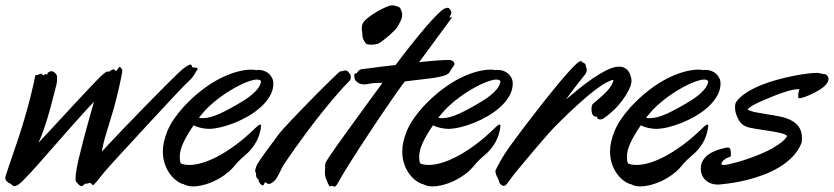

<svg xmlns="http://www.w3.org/2000/svg" viewBox="-75 -678 3114 717"><path d="M381.8 -416Q381.8 -410.2 377.9 -390.4Q374 -370.6 368.2 -345.2Q362.3 -319.8 355.2 -293Q348.1 -266.1 341.8 -246.1Q332 -212.4 321.3 -178Q310.5 -143.6 305.2 -111.8Q318.8 -126.5 342 -151.1Q365.2 -175.8 393.3 -205.1Q421.4 -234.4 451.9 -265.6Q482.4 -296.9 510.3 -325.2Q538.1 -353.5 560.8 -376Q583.5 -398.4 596.2 -410.2Q611.8 -424.3 622.1 -430.7Q632.3 -437 636.2 -437Q638.2 -437 640.1 -435.1Q641.6 -429.7 642.6 -427.7Q643.6 -425.8 647.9 -425.8Q651.9 -425.8 657.5 -425.3Q663.1 -424.8 663.1 -420.9Q663.1 -418.9 662.1 -418Q659.7 -415.5 657.5 -411.4Q655.3 -407.2 652.1 -401.9Q648.9 -396.5 643.8 -389.6Q638.7 -382.8 629.9 -375Q625.5 -371.1 612.3 -357.7Q599.1 -344.2 580.6 -324.5Q562 -304.7 539.3 -280.3Q516.6 -255.9 492.7 -230.2Q468.8 -204.6 445.6 -179.2Q422.4 -153.8 402.3 -132.1Q382.3 -110.4 367.2 -94Q352.1 -77.6 345.2 -69.8Q315.9 -38.1 299.8 -17.1Q283.7 3.9 278.8 7.8Q276.4 10.3 275.4 11.7Q274.4 13.2 272.9 13.2Q272 13.2 270.5 12.2Q269 11.2 266.1 7.8Q264.6 6.3 263.2 6.1Q261.7 5.9 259.8 4.9Q259.3 4.9 259 5.1Q258.8 5.4 258.3 5.4L257.8 5.9Q253.4 7.3 251 7.6Q248.5 7.8 246.1 7.8H243.2Q242.2 7.8 237.8 12.2Q232.9 17.1 229 17.1Q222.2 17.1 209 0Q207 -2 207 -11.2Q207 -24.4 211.7 -50.8Q216.3 -77.1 226.1 -113.8Q230 -130.9 236.3 -154.5Q242.7 -178.2 249.5 -203.6Q256.3 -229 263.4 -253.7Q270.5 -278.3 275.9 -297.9Q257.8 -279.3 234.9 -253.9Q211.9 -228.5 187.5 -200.9Q163.1 -173.3 138.9 -145.8Q114.7 -118.2 94.5 -95.2Q74.2 -72.3 59.8 -55.9Q45.4 -39.6 40 -34.2Q34.2 -28.3 26.4 -19.8Q18.6 -11.2 10.3 -2.9Q2 5.4 -6.3 11.2Q-14.6 17.1 -21 17.1Q-24.9 17.1 -28.3 14.6Q-31.7 12.2 -34.2 8.8Q-42.5 6.3 -48.8 0.2Q-55.2 -5.9 -55.2 -14.2Q-55.2 -17.6 -52.7 -24.9Q-50.3 -32.2 -44.9 -48.3Q-39.6 -64.5 -30.3 -91.3Q-21 -118.2 -6.8 -160.2Q7.8 -205.1 19.3 -244.6Q30.8 -284.2 38.6 -315.2Q46.4 -346.2 50.8 -366.7Q55.2 -387.2 56.2 -394Q56.2 -396.5 56.2 -396.7Q56.2 -397 57.1 -397Q59.6 -397 62.5 -397.5Q65.4 -397.9 66.9 -398.9Q71.8 -400.4 73.7 -401.6Q75.7 -402.8 77.1 -402.8Q81.1 -402.8 83 -399.9Q85 -397 87.9 -397Q90.3 -397 91.3 -399.4Q92.3 -401.9 94.2 -401.9Q96.2 -401.9 97.2 -400.9Q99.1 -398.9 100.1 -398.9Q101.6 -398.9 102.1 -402.6Q102.5 -406.2 105 -407.2Q107.4 -408.7 110.1 -410.4Q112.8 -412.1 118.2 -412.1Q121.1 -412.1 124.5 -410.2Q127.9 -408.2 131.1 -405Q134.3 -401.9 136.2 -398.2Q138.2 -394.5 138.2 -391.1Q138.2 -378.9 137.7 -373.8Q137.2 -368.7 136.2 -363.8Q132.8 -352.1 126.7 -326.9Q120.6 -301.8 112.1 -270.8Q103.5 -239.7 92.5 -206.3Q81.5 -172.9 68.8 -145Q85 -162.1 107.9 -186.8Q130.9 -211.4 156.2 -239Q181.6 -266.6 207.3 -294.2Q232.9 -321.8 254.4 -344.5Q275.9 -367.2 290.8 -382.6Q305.7 -397.9 310.1 -400.9Q318.8 -407.2 321 -409.2Q323.2 -411.1 324.2 -411.1Q325.2 -411.1 325.9 -410.6Q326.7 -410.2 329.1 -410.2Q333.5 -410.2 338.4 -414.6Q343.3 -418.9 348.1 -418.9Q352.1 -418.9 353.8 -416Q355.5 -413.1 357.9 -413.1Q359.4 -413.1 360.6 -414.8Q361.8 -416.5 365.2 -420.9Q369.6 -428.2 371.1 -428.2Q374 -428.2 377.9 -422.9Q381.8 -417.5 381.8 -416Z M897.9 -192.9Q896 -184.6 892.6 -173.3Q889.2 -162.1 882.3 -149.2Q875.5 -136.2 864.7 -122.8Q854 -109.4 837.9 -96.2Q827.6 -87.4 820.8 -80.8Q814 -74.2 809.3 -68.8Q804.7 -63.5 800.8 -58.8Q796.9 -54.2 792.2 -49.1Q787.6 -43.9 781 -38.1Q774.4 -32.2 764.2 -24.9Q752.4 -16.1 738 -8.3Q723.6 -0.5 708 5.4Q692.4 11.2 676.5 14.6Q660.6 18.1 646 18.1Q626.5 18.1 610.8 9.8Q599.1 7.3 585.4 -2.4Q571.8 -12.2 560.1 -27.8Q548.3 -43.5 540.8 -64.9Q533.2 -86.4 533.2 -112.8Q533.2 -147 550 -188.5Q566.9 -230 608.9 -276.9Q642.6 -313.5 677.2 -340.3Q711.9 -367.2 745.4 -384.3Q778.8 -401.4 809.1 -409.7Q839.4 -418 863.8 -418Q869.1 -418 873.8 -417.5Q878.4 -417 882.8 -416Q884.8 -417 889.2 -417Q900.9 -417 911.1 -413.3Q921.4 -409.7 929 -402.8Q936.5 -396 941.2 -386.7Q945.8 -377.4 945.8 -366.2Q945.8 -341.8 933.1 -319.8Q920.4 -297.9 899.9 -279.1Q879.4 -260.3 853.5 -245.1Q827.6 -230 800.8 -219.2Q773.9 -208.5 748.8 -202.6Q723.6 -196.8 705.1 -196.8Q690.9 -196.8 674.3 -200.7Q657.7 -204.6 647.9 -210Q622.1 -172.4 609.1 -143.8Q596.2 -115.2 596.2 -91.8Q596.2 -77.6 600.1 -67.9Q611.8 -62 632.8 -62Q652.8 -62 679.2 -69.6Q705.6 -77.1 737.1 -93.5Q768.6 -109.9 804.2 -136Q839.8 -162.1 877.9 -199.2Q884.8 -206.1 889.4 -209.5Q894 -212.9 897 -212.9Q899.9 -212.9 899.9 -207ZM829.1 -298.8Q849.6 -311 863 -322.3Q876.5 -333.5 884.5 -343Q892.6 -352.5 896 -360.6Q899.4 -368.7 899.9 -375Q895.5 -380.9 884.8 -380.9Q874 -380.9 858.2 -375.7Q842.3 -370.6 823.7 -361.6Q805.2 -352.5 784.9 -340.3Q764.6 -328.1 745.4 -313.7Q726.1 -299.3 708.5 -283.2Q690.9 -267.1 678.2 -251Q672.4 -244.6 668 -237.8Q671.9 -236.8 675.5 -236.8Q679.2 -236.8 683.1 -236.8Q708 -236.8 743.7 -252.7Q779.3 -268.6 829.1 -298.8Z M1231.9 -401.9Q1233.4 -400.9 1234.1 -397.9Q1234.9 -395 1234.9 -391.1Q1234.9 -387.2 1234.1 -383.3Q1233.4 -379.4 1231 -377Q1205.6 -351.6 1177.5 -318.6Q1149.4 -285.6 1121.8 -251Q1094.2 -216.3 1069.1 -182.4Q1043.9 -148.4 1024.2 -120.6Q1004.4 -92.8 991.7 -73.7Q979 -54.7 977.1 -49.8Q975.6 -46.4 972.4 -39.8Q969.2 -33.2 965.3 -25.9Q961.4 -18.6 957.8 -12.7Q954.1 -6.8 952.1 -4.9Q944.3 2.4 939 5.6Q933.6 8.8 928.7 8.8Q924.3 8.8 921.1 5.9Q918 2.9 915 2.9Q914.1 2.9 913.3 4.6Q912.6 6.3 911.6 8.5Q910.6 10.7 909.4 12.5Q908.2 14.2 905.8 14.2Q903.8 14.2 902.8 13.2Q897 9.3 894.5 5.1Q892.1 1 891.1 -2.2Q890.1 -5.4 889.9 -7.6Q889.6 -9.8 889.2 -9.8Q884.3 -10.7 882.6 -16.6Q880.9 -22.5 880.9 -30.8Q880.9 -32.7 879.4 -34.2Q877.9 -35.6 877.9 -40Q877.9 -44.9 881.8 -56.2Q884.8 -64 895.3 -79.6Q905.8 -95.2 918.9 -113.3Q932.1 -131.3 945.6 -149.2Q959 -167 967.8 -179.2Q972.2 -185.1 983.9 -198Q995.6 -210.9 1011.7 -228Q1027.8 -245.1 1047.1 -264.9Q1066.4 -284.7 1085.9 -304.7Q1105.5 -324.7 1124 -343.3Q1142.6 -361.8 1157.7 -376.5Q1172.9 -391.1 1182.6 -400.6Q1192.4 -410.2 1194.8 -411.1Q1197.8 -412.1 1201.4 -411.9Q1205.1 -411.6 1208 -414.1Q1209.5 -414.1 1210.9 -414.6Q1212.4 -415 1213.9 -415Q1216.3 -415 1219 -414.3Q1221.7 -413.6 1224.1 -411.1Q1228.5 -407.2 1228 -406Q1227.5 -404.8 1231.9 -401.9ZM1408.7 -577.1Q1404.8 -570.3 1396.7 -563Q1388.7 -555.7 1380.9 -547.9Q1379.9 -546.9 1375 -542.7Q1370.1 -538.6 1363.3 -533.2Q1356.4 -527.8 1349.4 -522.7Q1342.3 -517.6 1337.9 -515.1Q1334 -513.7 1326.7 -512.5Q1319.3 -511.2 1312 -511.2Q1304.2 -511.2 1298.8 -512.2Q1293.5 -513.2 1291 -516.1Q1285.6 -522.9 1281.7 -531.2Q1277.8 -539.6 1277.8 -556.2Q1277.8 -557.6 1276.9 -561.8Q1275.9 -565.9 1275.9 -571.8Q1275.9 -577.1 1277.1 -583.3Q1278.3 -589.4 1283.7 -597.2Q1289.1 -604.5 1303.2 -615Q1317.4 -625.5 1333.7 -635Q1350.1 -644.5 1365.2 -651.1Q1380.4 -657.7 1387.7 -658.2Q1391.1 -658.2 1396 -657.5Q1400.9 -656.7 1405.8 -655.3Q1410.6 -653.8 1414.6 -651.6Q1418.5 -649.4 1419.9 -647Q1422.4 -642.6 1424.6 -636.2Q1426.8 -629.9 1426.8 -621.1Q1426.8 -614.7 1424.6 -608.4Q1422.4 -602.1 1419.4 -596.2Q1416.5 -590.3 1413.3 -585.4Q1410.2 -580.6 1408.7 -577.1Z M1607.9 -639.2Q1608.9 -637.7 1609.6 -636Q1610.4 -634.3 1610.4 -632.8Q1610.4 -626 1607.2 -621.1Q1604 -616.2 1604 -610.8Q1605 -610.8 1607.7 -613Q1610.4 -615.2 1611.3 -615.2H1611.8V-614.7Q1611.8 -614.3 1612.3 -613.8Q1612.3 -612.8 1610.4 -609.6Q1608.4 -606.4 1603 -599.1L1490.2 -445.8Q1524.9 -449.7 1554.7 -451.9Q1584.5 -454.1 1603 -454.1Q1609.9 -454.1 1616 -450Q1622.1 -445.8 1622.1 -439Q1622.1 -434.1 1618.2 -430.2Q1614.3 -426.3 1611.3 -420.7Q1608.4 -415 1602.1 -405.8Q1598.6 -401.9 1591.1 -398.4Q1583.5 -395 1569.8 -391.8Q1556.2 -388.7 1535.6 -385.7Q1515.1 -382.8 1486.3 -379.9L1437 -374Q1427.2 -361.8 1412.6 -341.1Q1397.9 -320.3 1380.1 -294.4Q1362.3 -268.6 1342.5 -239.3Q1322.8 -210 1303 -179.9Q1283.2 -149.9 1264.6 -121.3Q1246.1 -92.8 1231 -68.6Q1215.8 -44.4 1205.1 -26.6Q1194.3 -8.8 1189.9 0Q1184.1 11.2 1180.4 15.1Q1176.8 19 1174.3 19Q1171.9 19 1169.7 17.6Q1167.5 16.1 1166 16.1Q1163.1 16.1 1161.4 17.1Q1159.7 18.1 1158.2 18.1Q1155.8 18.1 1154.1 15.4Q1152.3 12.7 1148.9 4.9Q1145 -3.4 1141.6 -12.9Q1138.2 -22.5 1138.2 -33.2Q1138.2 -34.7 1138.7 -39.1Q1139.2 -43.5 1139.2 -60.1Q1139.2 -62.5 1139.4 -64.7Q1139.6 -66.9 1141.1 -70.8Q1144.5 -77.6 1155.8 -94.5Q1167 -111.3 1183.6 -134.8Q1200.2 -158.2 1220.9 -186.8Q1241.7 -215.3 1263.9 -246.1Q1286.1 -276.9 1309.1 -308.1Q1332 -339.4 1353 -368.2H1335.9Q1316.4 -368.2 1305.2 -365.5Q1293.9 -362.8 1284.2 -362.8Q1276.4 -362.8 1269 -365.5Q1261.7 -368.2 1254.9 -375Q1251 -377.9 1249.5 -383.8Q1248 -389.6 1248 -395Q1248 -398.9 1249 -401.4Q1250 -403.8 1252.9 -403.8Q1256.3 -403.8 1258.3 -406.2Q1260.3 -408.7 1262.5 -411.6Q1264.6 -414.6 1268.1 -417Q1271.5 -419.4 1277.3 -419.9Q1279.8 -419.9 1290.5 -421.4Q1301.3 -422.9 1318.1 -425Q1335 -427.2 1356.4 -429.9Q1377.9 -432.6 1402.3 -435.1Q1431.2 -474.1 1460 -510.3Q1488.8 -546.4 1513.2 -575Q1537.6 -603.5 1556.2 -622.1Q1574.7 -640.6 1583 -645Q1591.3 -648.9 1596.2 -648.9Q1600.6 -648.9 1603 -646Q1605.5 -643.1 1607.9 -639.2Z M1792 -192.9Q1790 -184.6 1786.6 -173.3Q1783.2 -162.1 1776.4 -149.2Q1769.5 -136.2 1758.8 -122.8Q1748 -109.4 1731.9 -96.2Q1721.7 -87.4 1714.8 -80.8Q1708 -74.2 1703.4 -68.8Q1698.7 -63.5 1694.8 -58.8Q1690.9 -54.2 1686.3 -49.1Q1681.6 -43.9 1675 -38.1Q1668.5 -32.2 1658.2 -24.9Q1646.5 -16.1 1632.1 -8.3Q1617.7 -0.5 1602.1 5.4Q1586.4 11.2 1570.6 14.6Q1554.7 18.1 1540 18.1Q1520.5 18.1 1504.9 9.8Q1493.2 7.3 1479.5 -2.4Q1465.8 -12.2 1454.1 -27.8Q1442.4 -43.5 1434.8 -64.9Q1427.2 -86.4 1427.2 -112.8Q1427.2 -147 1444.1 -188.5Q1460.9 -230 1502.9 -276.9Q1536.6 -313.5 1571.3 -340.3Q1606 -367.2 1639.4 -384.3Q1672.9 -401.4 1703.1 -409.7Q1733.4 -418 1757.8 -418Q1763.2 -418 1767.8 -417.5Q1772.5 -417 1776.9 -416Q1778.8 -417 1783.2 -417Q1794.9 -417 1805.2 -413.3Q1815.4 -409.7 1823 -402.8Q1830.6 -396 1835.2 -386.7Q1839.8 -377.4 1839.8 -366.2Q1839.8 -341.8 1827.1 -319.8Q1814.5 -297.9 1793.9 -279.1Q1773.4 -260.3 1747.6 -245.1Q1721.7 -230 1694.8 -219.2Q1668 -208.5 1642.8 -202.6Q1617.7 -196.8 1599.1 -196.8Q1585 -196.8 1568.4 -200.7Q1551.8 -204.6 1542 -210Q1516.1 -172.4 1503.2 -143.8Q1490.2 -115.2 1490.2 -91.8Q1490.2 -77.6 1494.1 -67.9Q1505.9 -62 1526.9 -62Q1546.9 -62 1573.2 -69.6Q1599.6 -77.1 1631.1 -93.5Q1662.6 -109.9 1698.2 -136Q1733.9 -162.1 1772 -199.2Q1778.8 -206.1 1783.4 -209.5Q1788.1 -212.9 1791 -212.9Q1793.9 -212.9 1793.9 -207ZM1723.1 -298.8Q1743.7 -311 1757.1 -322.3Q1770.5 -333.5 1778.6 -343Q1786.6 -352.5 1790 -360.6Q1793.5 -368.7 1793.9 -375Q1789.6 -380.9 1778.8 -380.9Q1768.1 -380.9 1752.2 -375.7Q1736.3 -370.6 1717.8 -361.6Q1699.2 -352.5 1679 -340.3Q1658.7 -328.1 1639.4 -313.7Q1620.1 -299.3 1602.5 -283.2Q1585 -267.1 1572.3 -251Q1566.4 -244.6 1562 -237.8Q1565.9 -236.8 1569.6 -236.8Q1573.2 -236.8 1577.1 -236.8Q1602.1 -236.8 1637.7 -252.7Q1673.3 -268.6 1723.1 -298.8Z M2112.8 -433.1Q2112.8 -429.2 2114.5 -425.3Q2116.2 -421.4 2116.2 -416Q2116.2 -409.2 2109.9 -399.9Q2106.9 -396 2099.6 -387Q2092.3 -377.9 2082.5 -365.5Q2072.8 -353 2061.3 -337.6Q2049.8 -322.3 2038.1 -306.2Q2059.6 -324.2 2085.9 -345.7Q2112.3 -367.2 2139.4 -385.7Q2166.5 -404.3 2192.1 -416.7Q2217.8 -429.2 2237.8 -429.2Q2242.7 -429.2 2245.8 -428.5Q2249 -427.7 2252.9 -426.8L2263.2 -420.9Q2272.9 -413.6 2278.1 -400.4Q2283.2 -387.2 2283.2 -376Q2283.2 -364.3 2276.4 -349.1Q2269.5 -334 2259.8 -318.8Q2250 -303.7 2239.3 -290.8Q2228.5 -277.8 2221.2 -271Q2213.9 -264.2 2206.3 -257.3Q2198.7 -250.5 2191.7 -244.9Q2184.6 -239.3 2178.5 -235.6Q2172.4 -231.9 2168 -231.9Q2162.6 -231.9 2159.9 -233.2Q2157.2 -234.4 2156.2 -235.8Q2154.8 -237.8 2154.8 -240.2Q2154.8 -242.7 2153.1 -242.4Q2151.4 -242.2 2149.9 -242.2Q2148.4 -242.2 2147 -242.4Q2145.5 -242.7 2144 -244.1Q2138.7 -246.6 2136.7 -252Q2134.8 -257.3 2133.8 -267.1Q2133.8 -279.3 2135.5 -284.2Q2137.2 -289.1 2141.1 -292Q2145.5 -295.4 2148.2 -297.6Q2150.9 -299.8 2153.8 -302.5Q2156.7 -305.2 2160.4 -308.3Q2164.1 -311.5 2169.9 -316.9Q2191.9 -335.4 2203.4 -352.1Q2214.8 -368.7 2215.8 -379.9Q2207 -378.9 2190.7 -370.6Q2174.3 -362.3 2148.7 -343Q2123 -323.7 2087.2 -291.5Q2051.3 -259.3 2002.9 -210.9Q1989.7 -197.8 1968.8 -174.1Q1947.8 -150.4 1925 -123.5Q1902.3 -96.7 1880.9 -71Q1859.4 -45.4 1845.2 -27.8L1817.9 8.8Q1814.9 12.2 1812.5 14.2Q1810.1 16.1 1806.2 16.1Q1800.8 16.1 1793.9 9.8Q1790 6.3 1789.3 1.7Q1788.6 -2.9 1784.2 -12.2Q1779.3 -20.5 1777.6 -26.6Q1775.9 -32.7 1774.9 -38.1Q1774.9 -39.6 1775.4 -41Q1775.9 -42.5 1776.9 -44.9Q1779.8 -51.3 1792.7 -75Q1805.7 -98.6 1829.1 -131.8Q1835 -139.6 1847.7 -157Q1860.4 -174.3 1877.4 -196.8Q1894.5 -219.2 1915 -245.8Q1935.5 -272.5 1956.5 -299.1Q1977.5 -325.7 1998.3 -351.1Q2019 -376.5 2036.9 -396.7Q2054.7 -417 2068.4 -430.9Q2082 -444.8 2088.9 -448.2L2095.2 -450.2Q2097.7 -450.2 2097.4 -448.2Q2097.2 -446.3 2100.1 -444.8Q2105.5 -443.4 2108.6 -440.9Q2111.8 -438.5 2112.8 -433.1Z M2567.9 -192.9Q2565.9 -184.6 2562.5 -173.3Q2559.1 -162.1 2552.2 -149.2Q2545.4 -136.2 2534.7 -122.8Q2523.9 -109.4 2507.8 -96.2Q2497.6 -87.4 2490.7 -80.8Q2483.9 -74.2 2479.2 -68.8Q2474.6 -63.5 2470.7 -58.8Q2466.8 -54.2 2462.2 -49.1Q2457.5 -43.9 2450.9 -38.1Q2444.3 -32.2 2434.1 -24.9Q2422.4 -16.1 2408 -8.3Q2393.6 -0.5 2377.9 5.4Q2362.3 11.2 2346.4 14.6Q2330.6 18.1 2315.9 18.1Q2296.4 18.1 2280.8 9.8Q2269 7.3 2255.4 -2.4Q2241.7 -12.2 2230 -27.8Q2218.3 -43.5 2210.7 -64.9Q2203.1 -86.4 2203.1 -112.8Q2203.1 -147 2220 -188.5Q2236.8 -230 2278.8 -276.9Q2312.5 -313.5 2347.2 -340.3Q2381.8 -367.2 2415.3 -384.3Q2448.7 -401.4 2479 -409.7Q2509.3 -418 2533.7 -418Q2539.1 -418 2543.7 -417.5Q2548.3 -417 2552.7 -416Q2554.7 -417 2559.1 -417Q2570.8 -417 2581.1 -413.3Q2591.3 -409.7 2598.9 -402.8Q2606.4 -396 2611.1 -386.7Q2615.7 -377.4 2615.7 -366.2Q2615.7 -341.8 2603 -319.8Q2590.3 -297.9 2569.8 -279.1Q2549.3 -260.3 2523.4 -245.1Q2497.6 -230 2470.7 -219.2Q2443.8 -208.5 2418.7 -202.6Q2393.6 -196.8 2375 -196.8Q2360.8 -196.8 2344.2 -200.7Q2327.6 -204.6 2317.9 -210Q2292 -172.4 2279.1 -143.8Q2266.1 -115.2 2266.1 -91.8Q2266.1 -77.6 2270 -67.9Q2281.7 -62 2302.7 -62Q2322.8 -62 2349.1 -69.6Q2375.5 -77.1 2407 -93.5Q2438.5 -109.9 2474.1 -136Q2509.8 -162.1 2547.9 -199.2Q2554.7 -206.1 2559.3 -209.5Q2564 -212.9 2566.9 -212.9Q2569.8 -212.9 2569.8 -207ZM2499 -298.8Q2519.5 -311 2533 -322.3Q2546.4 -333.5 2554.4 -343Q2562.5 -352.5 2565.9 -360.6Q2569.3 -368.7 2569.8 -375Q2565.4 -380.9 2554.7 -380.9Q2543.9 -380.9 2528.1 -375.7Q2512.2 -370.6 2493.7 -361.6Q2475.1 -352.5 2454.8 -340.3Q2434.6 -328.1 2415.3 -313.7Q2396 -299.3 2378.4 -283.2Q2360.8 -267.1 2348.1 -251Q2342.3 -244.6 2337.9 -237.8Q2341.8 -236.8 2345.5 -236.8Q2349.1 -236.8 2353 -236.8Q2377.9 -236.8 2413.6 -252.7Q2449.2 -268.6 2499 -298.8Z M2651.9 -92.8Q2649.9 -91.8 2644.8 -90.1Q2639.6 -88.4 2634.3 -85Q2628.9 -81.5 2624.3 -76.7Q2619.6 -71.8 2618.7 -64.9Q2620.6 -62.5 2623.8 -62.3Q2627 -62 2629.9 -62Q2634.8 -62 2636.2 -62.5Q2637.7 -62.5 2638.7 -63Q2657.7 -66.9 2679.7 -73Q2701.7 -79.1 2724.4 -87.2Q2747.1 -95.2 2769 -104.5Q2791 -113.8 2809.8 -124.5Q2828.6 -135.3 2843 -146.5Q2857.4 -157.7 2864.7 -169.9Q2859.9 -175.8 2845.5 -179.7Q2831.1 -183.6 2811.3 -187Q2791.5 -190.4 2768.8 -193.6Q2746.1 -196.8 2725.1 -201.2Q2713.4 -203.6 2705.8 -207.8Q2698.2 -211.9 2693.4 -217Q2688.5 -222.2 2685.1 -228Q2681.6 -233.9 2678.7 -240.2Q2674.3 -250 2672.1 -258.3Q2669.9 -266.6 2669.9 -276.9Q2669.9 -286.1 2671.4 -291.3Q2672.9 -296.4 2676.8 -300.8Q2691.4 -319.3 2716.1 -334.5Q2740.7 -349.6 2770 -361.3Q2799.3 -373 2831.1 -381.3Q2862.8 -389.6 2891.1 -395.3Q2919.4 -400.9 2941.7 -403.3Q2963.9 -405.8 2975.1 -405.8Q2983.9 -405.8 2989.3 -403.8Q2994.6 -401.9 3000 -401.9Q3008.3 -401.9 3013.7 -395.8Q3019 -389.6 3019 -382.8Q3019 -372.6 3007.1 -359.6Q2995.1 -346.7 2968.8 -333Q2943.4 -320.3 2929.7 -315.7Q2916 -311 2910.6 -311Q2906.7 -311 2906.7 -313Q2905.8 -314.5 2905.8 -316.4Q2905.8 -318.4 2905.8 -320.8Q2905.8 -333 2910.6 -345.2Q2902.8 -345.2 2892.6 -343.8Q2882.3 -342.3 2868.4 -338.4Q2854.5 -334.5 2836.2 -327.9Q2817.9 -321.3 2793.9 -311Q2758.8 -296.9 2741 -287.1Q2723.1 -277.3 2716.8 -269Q2729 -262.2 2749 -258.3Q2769 -254.4 2791.7 -251Q2814.5 -247.6 2837.2 -242.9Q2859.9 -238.3 2877 -230Q2901.4 -217.3 2910.6 -200.2Q2915.5 -192.4 2917.7 -182.1Q2919.9 -171.9 2919.9 -162.1Q2919.9 -148.4 2917 -141.1Q2904.8 -112.8 2882.8 -90.8Q2860.8 -68.8 2833.7 -52.7Q2806.6 -36.6 2776.6 -25.4Q2746.6 -14.2 2717.8 -6.8Q2689 0.5 2664.1 4.4Q2639.2 8.3 2622.1 9.8Q2617.2 10.7 2612.5 11Q2607.9 11.2 2604 11.2Q2591.3 11.2 2580.1 7.1Q2568.8 2.9 2560.5 -4.6Q2552.2 -12.2 2547.1 -23.2Q2542 -34.2 2542 -47.9Q2542 -65.4 2549.6 -78.1Q2557.1 -90.8 2568.4 -99.4Q2579.6 -107.9 2592.8 -113.3Q2606 -118.7 2617.7 -122.1Q2627 -124.5 2632.6 -125.7Q2638.2 -127 2643.1 -127Q2647 -127 2648.7 -125.7Q2650.4 -124.5 2651.9 -122.1Q2652.8 -118.2 2653.8 -112.8Q2654.8 -107.4 2654.8 -102.1Q2654.8 -99.1 2654.1 -96.4Q2653.3 -93.8 2651.9 -92.8Z"/></svg>

Font: Oregano
Style: Italic
Weight: 400
Italic angle: -12°
Designer: Astigmatic (AOETI)
Foundry: Astigmatic (AOETI)
Version: Version 1.000